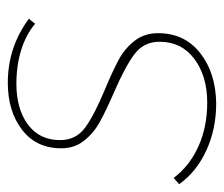

<svg xmlns="http://www.w3.org/2000/svg" viewBox="-66 -503 574 492"><g transform="rotate(-90 221.0 -257.0)"><path d="M-5 -85 11 -99Q42 -58 92 -35.5Q142 -13 204 -13Q272 -13 316 -46Q360 -79 360 -135Q360 -176 327.5 -200Q295 -224 230 -252Q182 -273 154 -288.5Q126 -304 106.5 -328.5Q87 -353 87 -387Q87 -451 134.5 -487.5Q182 -524 255 -524Q346 -524 419 -470L406 -454Q379 -477 339.5 -489.5Q300 -502 252 -502Q188 -502 148 -472.5Q108 -443 108 -390Q108 -349 140.5 -325.5Q173 -302 238 -275Q286 -255 314.5 -239.5Q343 -224 362.5 -199Q382 -174 382 -139Q382 -71 331 -31Q280 9 202 10Q136 10 81 -15.5Q26 -41 -5 -85Z"/></g></svg>

Font: TypoPRO Montserrat
Style: Italic
Weight: 250
Italic angle: -11.3°
Designer: Julieta Ulanovsky
Foundry: Julieta Ulanovsky
Version: Version 6.001